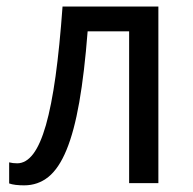

<svg xmlns="http://www.w3.org/2000/svg" viewBox="-20 -556 586 583"><path d="M460.9 0H372.1V-460.9H246.1Q236.3 -334.5 220.7 -245.6Q205.1 -156.7 181.9 -100.6Q158.7 -44.4 127 -18.8Q95.2 6.8 53.2 6.8Q39.6 6.8 27.6 5.4Q15.6 3.9 7.8 1V-63Q19 -60.1 32.2 -60.1Q59.1 -60.1 80.8 -88.6Q102.5 -117.2 119.4 -176Q136.2 -234.9 148.7 -324.5Q161.1 -414.1 169.9 -536.1H460.9Z"/></svg>

Font: Droid Sans
Style: Regular
Weight: 400
Foundry: Ascender Corporation
Version: Version 1.00 build 114